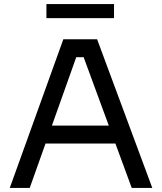

<svg xmlns="http://www.w3.org/2000/svg" viewBox="-20 -923 796 943"><path d="M28 0 291 -730H457L728 0H627L382 -666L430 -642H312L363 -666L126 0ZM185 -218 218 -306H533L566 -218ZM208 -834V-903H540V-834Z"/></svg>

Font: SVN-Sora Variable
Style: Regular
Weight: 400
Designer: Jonathan Barnbrook, Julián Moncada
Foundry: Barnbrook Fonts
Version: Version 2.000 - Viet hoa boi STYLEno.1 Fonts